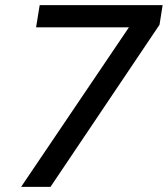

<svg xmlns="http://www.w3.org/2000/svg" viewBox="-20 -725 651 745"><path d="M62 0 510 -663 513 -619H120L134 -705H611L599 -629L176 0Z"/></svg>

Font: Nunito Sans 7pt Medium
Style: Italic
Weight: 500
Italic angle: -9°
Designer: Vernon Adams
Foundry: Vernon Adams
Version: Version 3.101;gftools[0.9.27]